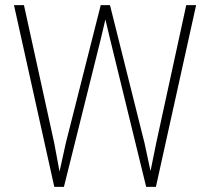

<svg xmlns="http://www.w3.org/2000/svg" viewBox="-20 -731 820 751"><path d="M237.3 -170.9 374 -710.9H405.3L374.5 -579.6L230 0H199.7ZM73.7 -710.9 191.9 -172.4 224.1 0H192.4L34.7 -710.9ZM591.3 -172.9 708.5 -710.9H747.1L589.8 0H556.2ZM410.2 -710.9 545.4 -170.9 582 0H551.8L410.2 -579.6L378.9 -710.9Z"/></svg>

Font: Roboto Condensed ExtraLight
Style: Regular
Weight: 250
Designer: Christian Robertson
Foundry: Google
Version: Version 3.008; 2023